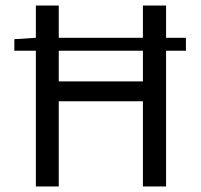

<svg xmlns="http://www.w3.org/2000/svg" viewBox="-20 -676 727 696"><path d="M32 -492V-534L110 -539V-656H193V-539H498V-656H582V-539H654V-492H582V0H498V-309H193V0H110V-492ZM193 -381H498V-492H193Z"/></svg>

Font: CV Source Sans
Style: Regular
Weight: 400
Designer: Paul D. Hunt
Foundry: Adobe Systems Incorporated
Version: Version 3.001